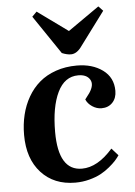

<svg xmlns="http://www.w3.org/2000/svg" viewBox="-56 -837 626 893"><g transform="rotate(-5 257.0 -390.0)"><path d="M249 -591.8 127 -772 148.9 -793.9 291 -690.9 437 -793 458 -771 342.8 -616.2Q319.3 -582 291 -582Q272.5 -582 249 -591.8ZM313 -527.8Q385.3 -527.8 433.6 -492.7Q481.9 -457.5 481.9 -395Q481.9 -361.3 462.4 -340.6Q442.9 -319.8 411.1 -319.8Q388.7 -319.8 367.9 -333.5Q347.2 -347.2 338.9 -367.2L359.9 -395Q385.3 -432.6 370.1 -457.3Q355 -481.9 315.9 -481.9Q252 -481.9 219 -413.3Q186 -344.7 186 -229Q186 -47.9 295.9 -47.9Q369.1 -47.9 439.9 -128.9L470.2 -95.2Q461.9 -83 450.9 -70.8Q439.9 -58.6 420.4 -42.5Q400.9 -26.4 378.7 -14.4Q356.4 -2.4 325 5.9Q293.5 14.2 259.8 14.2Q160.2 14.2 100.6 -51Q41 -116.2 41 -227.1Q41 -276.9 51.8 -321.3Q62.5 -365.7 84.5 -403.8Q106.4 -441.9 138.4 -469.2Q170.4 -496.6 215.1 -512.2Q259.8 -527.8 313 -527.8Z"/></g></svg>

Font: Literata SemiBold
Style: Italic
Weight: 650
Italic angle: -2.39999°
Designer: Latin by Veronika Burian and Jose Scaglione. Greek by Irene Vlachou. Cyrillic by Vera Evstafieva
Foundry: TypeTogether
Version: Version 3.021